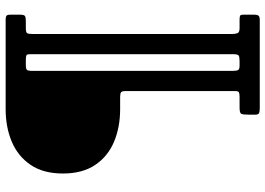

<svg xmlns="http://www.w3.org/2000/svg" viewBox="-150 -640 940 680"><g transform="rotate(-90 320.0 -300.0)"><path d="M254 135V108Q254 89.5 257.2 84Q260.5 78.5 279 78.5H316.5Q328.5 78.5 333 76.2Q337.5 74 337.5 62V-325Q337.5 -338 333.2 -341.2Q329 -344.5 316.5 -344.5H273.5Q209.5 -344.5 157.8 -366.2Q106 -388 75.8 -433Q45.5 -478 45.5 -547Q45.5 -616.5 75.8 -661.2Q106 -706 157.5 -728Q209 -750 273.5 -750H589.5Q600 -750 604 -747.2Q608 -744.5 608 -733V-699Q608 -685 603.5 -681.8Q599 -678.5 584.5 -678.5H560Q545.5 -678.5 542.5 -673.8Q539.5 -669 539.5 -653V51Q539.5 63.5 542.5 71Q545.5 78.5 560 78.5H590.5Q600 78.5 604 80.2Q608 82 608 92V129.5Q608 142 604.2 146Q600.5 150 588.5 150H277Q267.5 150 260.8 148Q254 146 254 135ZM468 57V-664Q468 -674.5 463.8 -676.5Q459.5 -678.5 449 -678.5H430Q416 -678.5 412.5 -674.5Q409 -670.5 409 -656V53Q409 65.5 411.2 72Q413.5 78.5 427.5 78.5H443.5Q458 78.5 463 75.5Q468 72.5 468 57Z"/></g></svg>

Font: Besley* Narrow Semi
Style: Regular
Weight: 600
Width: 4
Designer: Owen Earl
Foundry: indestructible type*
Version: Version 3.000; ttfautohint (v1.8.3)